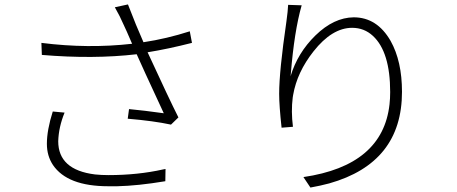

<svg xmlns="http://www.w3.org/2000/svg" viewBox="-20 -802 2040 858"><path d="M215.8 -303.7 268.6 -298.8Q242.2 -234.4 240.2 -170.9Q240.2 -43 404.3 -22.5Q432.6 -19.5 464.8 -19.5Q595.7 -19.5 709 -44.9Q714.8 -45.9 719.7 -46.9L718.8 7.8Q595.7 28.3 503.9 30.3Q484.4 30.3 463.9 30.3Q281.2 30.3 216.8 -64.5Q189.5 -105.5 189.5 -159.2Q189.5 -220.7 215.8 -303.7ZM828.1 -662.1 837.9 -610.4Q730.5 -583 639.6 -568.4Q736.3 -358.4 777.3 -277.3L744.1 -245.1Q667 -261.7 550.8 -271.5L556.6 -314.5Q621.1 -308.6 711.9 -295.9Q609.4 -516.6 590.8 -559.6Q397.5 -537.1 167 -556.6L165 -610.4Q373 -584 570.3 -606.4Q562.5 -625 546.9 -660.2Q536.1 -682.6 531.2 -694.3Q517.6 -726.6 493.2 -769.5L551.8 -782.2Q588.9 -685.5 621.1 -613.3Q724.6 -628.9 828.1 -662.1Z M1267.6 -780.3 1328.1 -778.3Q1294.9 -663.1 1279.3 -468.8Q1278.3 -463.9 1278.3 -460.9Q1309.6 -565.4 1389.6 -643.6Q1471.7 -723.6 1560.5 -724.6Q1665 -724.6 1725.6 -619.1Q1776.4 -528.3 1776.4 -391.6Q1776.4 -74.2 1451.2 17.6Q1411.1 28.3 1367.2 36.1L1335.9 -10.7Q1690.4 -62.5 1720.7 -335.9Q1723.6 -362.3 1723.6 -390.6Q1723.6 -570.3 1646.5 -641.6Q1607.4 -677.7 1553.7 -677.7Q1463.9 -677.7 1380.9 -572.3Q1307.6 -479.5 1290 -377.9Q1289.1 -371.1 1288.1 -366.2Q1280.3 -304.7 1289.1 -235.4L1238.3 -231.4Q1227.5 -331.1 1227.5 -382.8Q1227.5 -483.4 1259.8 -705.1Q1266.6 -753.9 1267.6 -780.3Z"/></svg>

Font: Taipei Sans TC Beta Light
Style: Regular
Weight: 300
Designer: JT Foundry
Foundry: JT Foundry
Version: Version 1.000